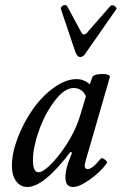

<svg xmlns="http://www.w3.org/2000/svg" viewBox="-20 -724 479 757"><path d="M295.9 -499Q285.2 -499 277.8 -517.1L220.2 -688Q218.3 -693.8 223.9 -699Q229.5 -704.1 235.6 -704.1Q241.7 -704.1 245.1 -699.2L296.9 -603Q304.7 -587.9 311 -587.9Q319.3 -587.9 329.1 -602.1L416 -701.2Q420.4 -704.6 426.5 -702.9Q432.6 -701.2 436.8 -696Q440.9 -690.9 438 -687L318.8 -516.1Q308.6 -499 295.9 -499ZM87.9 13.2Q60.1 13.2 43.5 -9.8Q26.9 -32.7 26.9 -70.8Q26.9 -120.1 49.8 -180.4Q72.8 -240.7 108.4 -291.7Q144 -342.8 191.2 -377.4Q238.3 -412.1 282.2 -412.1Q311.5 -412.1 334 -391.1L344.2 -419.9Q348.1 -430.7 378.9 -432.1Q407.7 -433.1 412.6 -423.8Q413.6 -421.9 413.1 -419.9L318.8 -94.2Q314 -77.6 314 -70.8Q314 -64.5 317.1 -60.8Q320.3 -57.1 325.2 -57.1Q343.8 -57.1 377 -98.1Q381.8 -104 393.3 -95Q404.8 -85.9 400.9 -80.1Q375 -44.9 334 -15.9Q293 13.2 268.1 13.2Q237.8 13.2 237.8 -24.9Q237.8 -47.4 248 -80.1L264.2 -122.1L257.8 -125Q152.8 13.2 87.9 13.2ZM131.8 -44.9Q151.9 -44.9 189.7 -85.7Q227.5 -126.5 257.8 -180.2Q282.7 -223.6 295.9 -268.1L318.8 -344.2Q304.2 -377 270 -377Q233.9 -377 195.3 -325.9Q156.7 -274.9 133.3 -208.5Q109.9 -142.1 109.9 -92.8Q109.9 -44.9 131.8 -44.9Z"/></svg>

Font: Junicode SmCond Medium
Style: Italic
Weight: 500
Width: 4
Italic angle: -11°
Designer: Peter S. Baker
Version: Version 2.206